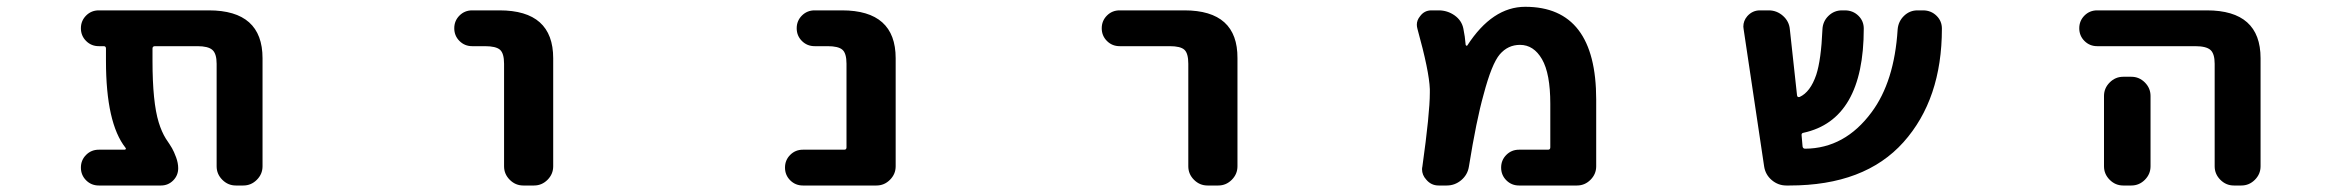

<svg xmlns="http://www.w3.org/2000/svg" viewBox="-20 -577 7040 576"><path d="M767.6 -78.1Q767.6 -54.7 750.5 -37.6Q733.4 -20.5 710 -20.5H687.5Q664.1 -20.5 647 -37.6Q629.9 -54.7 629.9 -78.1V-385.7Q629.9 -416 617.2 -427.2Q604.5 -438.5 572.3 -438.5H445.3Q437.5 -438.5 437.5 -431.6V-394.5Q437.5 -270.5 456.1 -210Q464.8 -181.6 477.5 -161.1Q490.2 -142.6 496.1 -132.3Q502 -122.1 508.3 -105Q514.6 -87.9 514.6 -72.3Q514.6 -50.8 499.5 -35.6Q484.4 -20.5 462.9 -20.5H276.4Q253.9 -20.5 238.3 -36.1Q222.7 -51.8 222.7 -74.2Q222.7 -96.7 238.3 -112.3Q253.9 -127.9 276.4 -127.9H353.5Q356.4 -127.9 357.4 -129.9Q358.4 -131.8 356.4 -133.8Q297.9 -208 297.9 -394.5V-431.6Q297.9 -438.5 291 -438.5H276.4Q253.9 -438.5 238.3 -454.1Q222.7 -469.7 222.7 -492.2Q222.7 -514.6 238.3 -530.3Q253.9 -545.9 276.4 -545.9H606.4Q767.6 -545.9 767.6 -402.3Z M1396.5 -438.5Q1374 -438.5 1358.4 -454.1Q1342.8 -469.7 1342.8 -492.2Q1342.8 -514.6 1358.4 -530.3Q1374 -545.9 1396.5 -545.9H1478.5Q1639.6 -545.9 1639.6 -402.3V-78.1Q1639.6 -54.7 1622.6 -37.6Q1605.5 -20.5 1582 -20.5H1549.8Q1526.4 -20.5 1509.3 -37.6Q1492.2 -54.7 1492.2 -78.1V-385.7Q1492.2 -417 1480 -427.7Q1467.8 -438.5 1434.6 -438.5Z M2388.7 -20.5Q2366.2 -20.5 2350.6 -36.1Q2335 -51.8 2335 -74.2Q2335 -96.7 2350.6 -112.3Q2366.2 -127.9 2388.7 -127.9H2512.7Q2519.5 -127.9 2519.5 -134.8V-385.7Q2519.5 -417 2507.3 -427.7Q2495.1 -438.5 2462.9 -438.5H2423.8Q2401.4 -438.5 2385.7 -454.1Q2370.1 -469.7 2370.1 -492.2Q2370.1 -514.6 2385.7 -530.3Q2401.4 -545.9 2423.8 -545.9H2505.9Q2667 -545.9 2667 -402.3V-78.1Q2667 -54.7 2649.9 -37.6Q2632.8 -20.5 2609.4 -20.5Z M3338.9 -438.5Q3316.4 -438.5 3300.8 -454.1Q3285.2 -469.7 3285.2 -492.2Q3285.2 -514.6 3300.8 -530.3Q3316.4 -545.9 3338.9 -545.9H3533.2Q3693.4 -545.9 3692.4 -402.3V-78.1Q3692.4 -54.7 3675.3 -37.6Q3658.2 -20.5 3634.8 -20.5H3602.5Q3579.1 -20.5 3562 -37.6Q3544.9 -54.7 3544.9 -78.1V-385.7Q3544.9 -417 3533.2 -427.7Q3521.5 -438.5 3489.3 -438.5Z M4377 -442.4Q4377.9 -440.4 4379.4 -439.9Q4380.9 -439.5 4381.8 -440.4Q4457 -556.6 4555.7 -556.6Q4768.6 -556.6 4768.6 -278.3V-78.1Q4768.6 -54.7 4751.5 -37.6Q4734.4 -20.5 4710.9 -20.5H4537.1Q4514.6 -20.5 4499 -36.1Q4483.4 -51.8 4483.4 -74.2Q4483.4 -96.7 4499 -112.3Q4514.6 -127.9 4537.1 -127.9H4624Q4630.9 -127.9 4630.9 -134.8V-265.6Q4630.9 -356.4 4606 -399.4Q4581.1 -442.4 4540 -442.4Q4503.9 -442.4 4479.5 -414.1Q4455.1 -385.7 4430.7 -293Q4409.2 -216.8 4386.7 -77.1Q4382.8 -52.7 4363.8 -36.6Q4344.7 -20.5 4320.3 -20.5H4295.9Q4273.4 -20.5 4258.8 -38.1Q4246.1 -51.8 4246.1 -69.3Q4246.1 -73.2 4247.1 -77.1Q4269.5 -237.3 4269.5 -298.8Q4269.5 -304.7 4269.5 -309.6Q4267.6 -363.3 4232.4 -490.2Q4230.5 -497.1 4230.5 -502.9Q4230.5 -516.6 4240.2 -528.3Q4252.9 -545.9 4274.4 -545.9H4295.9Q4322.3 -545.9 4343.8 -530.8Q4365.2 -515.6 4370.1 -491.2Q4375 -467.8 4377 -442.4Z M5338.9 -20.5Q5314.5 -20.5 5295.4 -36.6Q5276.4 -52.7 5272.5 -77.1L5210.9 -489.3Q5210 -493.2 5210 -497.1Q5210 -514.6 5221.7 -528.3Q5237.3 -545.9 5259.8 -545.9H5286.1Q5310.5 -545.9 5329.1 -529.3Q5347.7 -512.7 5349.6 -488.3L5371.1 -291Q5372.1 -284.2 5378.9 -286.1Q5411.1 -300.8 5428.7 -352.5Q5443.4 -397.5 5447.3 -488.3Q5448.2 -512.7 5465.3 -529.3Q5482.4 -545.9 5505.9 -545.9H5514.6Q5539.1 -545.9 5555.7 -529.3Q5571.3 -513.7 5571.3 -491.2Q5571.3 -217.8 5390.6 -178.7Q5383.8 -177.7 5384.8 -170.9L5387.7 -137.7Q5388.7 -130.9 5395.5 -130.9Q5514.6 -131.8 5594.7 -240.2Q5663.1 -332 5672.9 -488.3Q5674.8 -512.7 5691.9 -529.3Q5709 -545.9 5732.4 -545.9H5749Q5773.4 -545.9 5790 -529.3Q5805.7 -513.7 5805.7 -491.2Q5805.7 -279.3 5690.4 -150.4Q5574.2 -20.5 5348.6 -20.5Z M6271.5 -438.5Q6249 -438.5 6233.4 -454.1Q6217.8 -469.7 6217.8 -492.2Q6217.8 -514.6 6233.4 -530.3Q6249 -545.9 6271.5 -545.9H6600.6Q6761.7 -545.9 6761.7 -402.3V-78.1Q6761.7 -54.7 6744.6 -37.6Q6727.5 -20.5 6704.1 -20.5H6681.6Q6658.2 -20.5 6641.1 -37.6Q6624 -54.7 6624 -78.1V-385.7Q6624 -416 6611.3 -427.2Q6598.6 -438.5 6565.4 -438.5ZM6374 -346.7Q6397.5 -346.7 6414.6 -329.6Q6431.6 -312.5 6431.6 -289.1V-155.3V-78.1Q6431.6 -54.7 6414.6 -37.6Q6397.5 -20.5 6374 -20.5H6349.6Q6326.2 -20.5 6309.1 -37.6Q6292 -54.7 6292 -78.1V-155.3V-289.1Q6292 -312.5 6309.1 -329.6Q6326.2 -346.7 6349.6 -346.7Z"/></svg>

Font: Gen Jyuu Gothic Monospace Bold
Style: Bold
Weight: 700
Designer: [Source Han Sans]
Ryoko NISHIZUKA  (kana & ideographs); Paul D. Hunt (Latin, Greek & Cyrillic); Wenlong ZHANG  (bopomofo
Version: Version 1.002.20150607